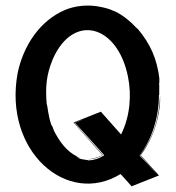

<svg xmlns="http://www.w3.org/2000/svg" viewBox="-20 -630 617 674"><path d="M542 -297C539 -217 520 -149 472 -85L487 -68L477 -79C514 -38 522 -30 534 -15C514 -38 491 -62 470 -84C516 -145 538 -222 538 -298C538 -296 539 -296 539 -297V-303V-330C537 -351 538 -342 540 -335L539 -350C539 -352 539 -350 540 -347C539 -351 539 -355 539 -355L540 -351C531 -426 507 -476 465 -527C460 -532 460 -531 458 -533C418 -577 378 -593 378 -592C364 -599 347 -603 332 -606C289 -615 244 -610 208 -595C119 -557 62 -469 42 -374C-9 -99 216 96 403 -19C403 -20 442 24 442 24L538 -14C539 -14 474 -84 474 -85C474 -86 534 -156 542 -272ZM405 -158 334 -238C300 -224 268 -212 238 -200C282 -150 335 -91 339 -86L338 -85C321 -76 303 -72 288 -71C292 -71 298 -71 304 -72C324 -75 342 -86 341 -86L251 -187C270 -166 269 -167 246 -193L240 -200C327 -234 313 -228 240 -200C242 -198 244 -196 245 -194C244 -195 243 -197 241 -199C253 -204 263 -208 275 -212L243 -199C282 -156 315 -120 346 -85C329 -74 309 -67 288 -67C294 -69 271 -68 255 -75C253 -76 258 -75 261 -75C256 -76 248 -80 251 -79H253C252 -79 252 -79 248 -81H251C214 -97 187 -136 169 -172C167 -178 164 -185 164 -186L160 -192C149 -225 147 -256 145 -262C145 -264 144 -264 144 -264C139 -323 142 -367 166 -424C238 -585 392 -543 429 -362C443 -295 436 -220 405 -158ZM246 -193 251 -187C250 -189 248 -191 245 -194C246 -194 246 -193 246 -193Z"/></svg>

Font: HIVNotRetro
Style: Regular
Weight: 400
Designer: Feorag
Foundry: Feorag
Version: Version 1.000;PS 001.000;hotconv 1.0.88;makeotf.lib2.5.64775